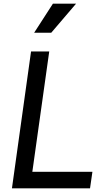

<svg xmlns="http://www.w3.org/2000/svg" viewBox="-20 -1025 576 1045"><path d="M45 0H470L483 -90H156L248 -745H149ZM166 -847H259L394 -1005H268Z"/></svg>

Font: Mluvka Medium
Style: Italic
Weight: 500
Italic angle: -8°
Designer: Modified by Jiří Krblich, Original typeface by Gumpita Rahayu
Foundry: Gumpita Rahayu & Jiří Krblich
Version: Version 2.000;Glyphs 3.1.1 (3134)